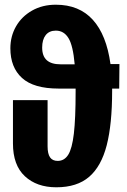

<svg xmlns="http://www.w3.org/2000/svg" viewBox="-20 -778 537 815"><path d="M486 -402H456V-392Q456 -251 433 -161.5Q410 -72 358.5 -27.5Q307 17 219 17Q136 17 85.5 -30Q35 -77 35 -169V-353H182V-157Q182 -125 192.5 -110Q203 -95 225 -95Q253 -95 269.5 -121Q286 -147 293.5 -210.5Q301 -274 301 -389V-402H229Q123 -402 73.5 -447Q24 -492 24 -573Q24 -624 48 -666Q72 -708 116 -733Q160 -758 217 -758Q316 -758 374 -694Q432 -630 449 -506H487ZM297 -505Q290 -585 270.5 -616.5Q251 -648 217 -648Q189 -648 174 -629Q159 -610 159 -576Q159 -540 178.5 -522.5Q198 -505 237 -505Z"/></svg>

Font: Fira Sans Condensed
Style: Bold
Weight: 700
Width: 3
Designer: bBox Type GmbH & Carrois Corporate GbR & Edenspiekermann AG
Foundry: bBox Type GmbH & Carrois Corporate GbR & Edenspiekermann AG
Version: Version 4.301